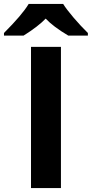

<svg xmlns="http://www.w3.org/2000/svg" viewBox="-67 -951 464 971"><path d="M377.4 -771V-784.2C330.6 -829.6 272.5 -897.5 252.4 -931.2H78.1C56.2 -894.5 14.6 -845.7 -46.9 -784.2V-771H52.2C101.6 -801.8 138.7 -830.6 164.1 -856.9C189 -830.1 227.1 -801.3 278.3 -771ZM241.2 0V-713.9H89.8V0Z"/></svg>

Font: Open Sans bold
Style: Bold
Weight: 700
Foundry: Ascender Corporation
Version: Version 1.100;PS 001.100;hotconv 1.0.88;makeotf.lib2.5.64775